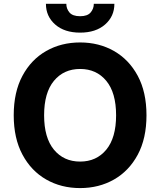

<svg xmlns="http://www.w3.org/2000/svg" viewBox="-20 -955 822 985"><path d="M731.5 -363.6Q731.5 -244.7 686.6 -161.2Q641.7 -77.8 564.6 -33.9Q487.6 9.9 391 9.9Q294 9.9 217 -34.1Q139.9 -78.1 95.2 -161.8Q50.4 -245.4 50.4 -363.6Q50.4 -482.6 95.2 -566.1Q139.9 -649.5 217 -693.4Q294 -737.2 391 -737.2Q487.6 -737.2 564.6 -693.4Q641.7 -649.5 686.6 -566.1Q731.5 -482.6 731.5 -363.6ZM575.6 -363.6Q575.6 -479.4 525.2 -540.3Q474.8 -601.2 391 -601.2Q307.2 -601.2 256.7 -540.3Q206.3 -479.4 206.3 -363.6Q206.3 -248.2 256.7 -187.1Q307.2 -126.1 391 -126.1Q474.8 -126.1 525.2 -187.1Q575.6 -248.2 575.6 -363.6ZM461.3 -935.4H566.8Q566.8 -871.1 519.2 -829.4Q471.6 -787.6 391 -787.6Q310.4 -787.6 263 -829.4Q215.6 -871.1 215.6 -935.4H320.3Q320 -910.9 336.1 -891.3Q352.3 -871.8 391 -871.8Q429 -871.8 445.1 -891.2Q461.3 -910.5 461.3 -935.4Z"/></svg>

Font: Inter UI
Style: Bold
Weight: 700
Designer: Rasmus Andersson
Foundry: rsms
Version: 3.2;8d6f07862